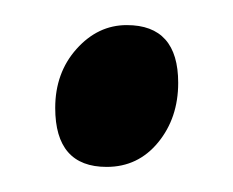

<svg xmlns="http://www.w3.org/2000/svg" viewBox="-20 -418 186 153"><path d="M122 -352Q122 -324 106 -304.5Q90 -285 65 -285Q24 -285 24 -332Q24 -360 41 -379Q58 -398 81 -398Q122 -398 122 -352Z"/></svg>

Font: Ekushey Lal Sabuj Normal
Style: Regular
Weight: 400
Designer: Al Mamun Sumon
Foundry: Al Mamun Sumon
Version: Version 1.0